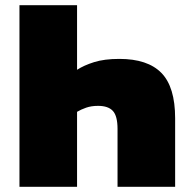

<svg xmlns="http://www.w3.org/2000/svg" viewBox="-20 -720 717 740"><path d="M55 -700H277V-451Q303 -468 342.5 -480.5Q382 -493 440 -493Q549 -493 602 -439Q655 -385 655 -264V0H433V-223Q433 -273 415 -292.5Q397 -312 358 -312Q332 -312 312 -305Q292 -298 277 -289V0H55Z"/></svg>

Font: Golos Text ExtraBold
Style: Regular
Weight: 800
Designer: A.Korolkova, Vitaly Kuzmin
Foundry: ParaType Ltd
Version: Version 2.004